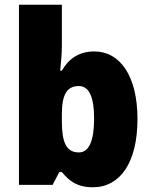

<svg xmlns="http://www.w3.org/2000/svg" viewBox="-20 -873 639 810"><path d="M241 -681V-853H60V-93H202L230 -147H241C273 -109 305 -83 372 -83C486 -83 560 -186 560 -371C560 -553 486 -656 378 -656C312 -656 269 -624 241 -575H234C238 -613 241 -649 241 -681ZM312 -510C356 -510 377 -464 377 -373C377 -278 355 -230 313 -230C260 -230 241 -271 241 -362V-391C241 -473 262 -510 312 -510Z"/></svg>

Font: Noto Sans Kannada UI SemiCondensed Black
Style: Regular
Weight: 900
Width: 4
Designer: Jelle Bosma - Monotype Design Team
Foundry: Monotype Imaging Inc.
Version: Version 2.005